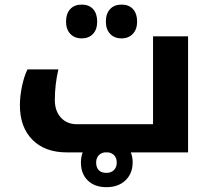

<svg xmlns="http://www.w3.org/2000/svg" viewBox="-20 -650 907 819"><path d="M264.2 0Q171.9 0 118.4 -53.7Q64.9 -107.4 64.9 -201.2Q64.9 -238.8 73.7 -281.5Q82.5 -324.2 97.2 -354H229Q213.9 -289.1 213.9 -223.1Q213.9 -176.8 239.7 -148.4Q265.6 -120.1 308.1 -120.1H632.8V-495.1H782.2V0ZM328.6 -486.3Q297.9 -486.3 279.8 -505.6Q261.7 -524.9 261.7 -558.1Q261.7 -591.8 279.5 -611.1Q297.4 -630.4 328.6 -630.4Q359.4 -630.4 377 -611.3Q394.5 -592.3 394.5 -558.1Q394.5 -523.9 376.5 -505.1Q358.4 -486.3 328.6 -486.3ZM498.5 -486.3Q467.8 -486.3 449.7 -505.6Q431.6 -524.9 431.6 -558.1Q431.6 -591.8 449.5 -611.1Q467.3 -630.4 498.5 -630.4Q529.8 -630.4 547.4 -611.1Q564.9 -591.8 564.9 -558.1Q564.9 -524.9 546.6 -505.6Q528.3 -486.3 498.5 -486.3ZM434.1 148.4Q383.8 148.4 354.5 119.9Q325.2 91.3 325.2 43.5Q325.2 -4.4 354.5 -33Q383.8 -61.5 434.1 -61.5Q483.4 -61.5 514.6 -33Q545.9 -4.4 545.9 42.5Q545.9 89.8 515.4 119.1Q484.9 148.4 434.1 148.4ZM434.1 87.4Q453.6 87.4 465.8 75.7Q478 64 478 43.5Q478 22.9 465.8 11.2Q453.6 -0.5 434.1 -0.5Q414.6 -0.5 402.3 11.2Q390.1 22.9 390.1 43.5Q390.1 64 401.1 75.7Q412.1 87.4 434.1 87.4Z"/></svg>

Font: DroidArabicKufi-Bold
Style: Bold
Weight: 700
Designer: Pascal Zoghbi
Foundry: Ascender Corporation
Version: Version 1.00